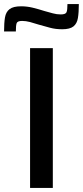

<svg xmlns="http://www.w3.org/2000/svg" viewBox="-47 -925 408 945"><path d="M101 0V-688H213V0ZM-27 -770Q-27 -812 -22.5 -839Q-18 -866 0 -880Q18 -894 57 -894Q86 -894 114.5 -887Q143 -880 171 -871Q193 -865 212.5 -859.5Q232 -854 252 -854Q276 -854 280.5 -865Q285 -876 285 -905H341Q341 -864 336.5 -836.5Q332 -809 314.5 -795Q297 -781 259 -781Q226 -781 199 -788.5Q172 -796 143 -804Q122 -811 101 -816.5Q80 -822 62 -822Q39 -822 35 -811Q31 -800 31 -770Z"/></svg>

Font: Saira SemiExpanded Medium
Style: Regular
Weight: 500
Width: 6
Designer: Hector Gatti with collaboration of the Omnibus-Type team
Foundry: Omnibus-Type
Version: Version 1.101